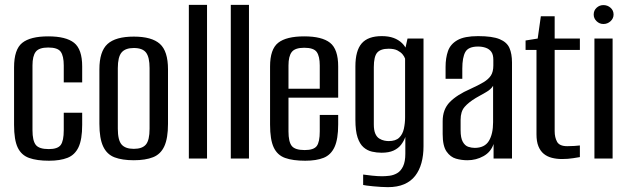

<svg xmlns="http://www.w3.org/2000/svg" viewBox="-20 -654 2596 792"><path d="M182 9Q132 9 100 -2.5Q68 -14 53 -45.5Q38 -77 38 -139V-376Q38 -450 71.5 -477Q105 -504 179 -504Q252 -504 285.5 -477.5Q319 -451 319 -380V-314H243V-384Q243 -423 230.5 -440.5Q218 -458 179 -458Q141 -458 127.5 -440.5Q114 -423 114 -384V-117Q114 -74 127.5 -56.5Q141 -39 181 -39Q218 -39 230.5 -56Q243 -73 243 -117V-189H319V-139Q319 -79 304 -47Q289 -15 258.5 -3Q228 9 182 9Z M532 7Q484 7 452.5 -5Q421 -17 405.5 -50Q390 -83 390 -143V-368Q390 -442 423.5 -472.5Q457 -503 532 -503Q606 -503 639.5 -473Q673 -443 673 -368V-143Q673 -84 658 -51Q643 -18 611.5 -5.5Q580 7 532 7ZM532 -40Q567 -40 582 -58Q597 -76 597 -123V-373Q597 -418 582.5 -437Q568 -456 532 -456Q497 -456 481.5 -437.5Q466 -419 466 -373V-123Q466 -76 481.5 -58Q497 -40 532 -40Z M759 0V-634H834V0Z M932 0V-634H1007V0Z M1239 9Q1188 9 1156 -2.5Q1124 -14 1109 -46Q1094 -78 1094 -140V-380Q1094 -451 1127.5 -477.5Q1161 -504 1235 -504Q1308 -504 1341.5 -477.5Q1375 -451 1375 -380V-251H1170V-112Q1170 -69 1183.5 -52Q1197 -35 1237 -35Q1274 -35 1286.5 -51.5Q1299 -68 1299 -112V-180H1375V-141Q1375 -80 1360 -47.5Q1345 -15 1315 -3Q1285 9 1239 9ZM1170 -288H1299V-384Q1299 -422 1286.5 -439.5Q1274 -457 1235 -457Q1197 -457 1183.5 -439.5Q1170 -422 1170 -384Z M1580 118Q1568 118 1551.5 117Q1535 116 1519.5 114.5Q1504 113 1492.5 111.5Q1481 110 1478 109V66Q1491 68 1514.5 70.5Q1538 73 1556 73Q1570 73 1586.5 71Q1603 69 1618 60.5Q1633 52 1642.5 32.5Q1652 13 1652 -20V-89Q1646 -72 1634.5 -57Q1623 -42 1603.5 -33Q1584 -24 1554 -24Q1534 -24 1514.5 -28.5Q1495 -33 1479.5 -46.5Q1464 -60 1455 -87Q1446 -114 1446 -160V-380Q1446 -445 1472 -475Q1498 -505 1555 -505Q1583 -505 1603.5 -497.5Q1624 -490 1638.5 -476Q1653 -462 1660 -442L1649 -441L1661 -495H1727V-51Q1727 -13 1718.5 18Q1710 49 1692.5 71.5Q1675 94 1647 106Q1619 118 1580 118ZM1583 -72Q1612 -72 1626.5 -86Q1641 -100 1646 -123Q1651 -146 1651 -170V-412Q1648 -421 1640.5 -430Q1633 -439 1619.5 -446Q1606 -453 1583 -453Q1550 -453 1536 -437Q1522 -421 1522 -377V-141Q1522 -117 1528 -103Q1534 -89 1544.5 -82.5Q1555 -76 1565.5 -74Q1576 -72 1583 -72Z M1908 7Q1884 7 1861 0.5Q1838 -6 1822 -29Q1806 -52 1806 -101V-154Q1806 -203 1835.5 -233Q1865 -263 1920 -287Q1953 -302 1974 -314.5Q1995 -327 2005 -342.5Q2015 -358 2015 -384V-407Q2015 -429 2006.5 -440.5Q1998 -452 1983.5 -457Q1969 -462 1952 -462Q1912 -462 1899.5 -439.5Q1887 -417 1887 -371V-329H1818V-378Q1818 -415 1828 -443.5Q1838 -472 1867 -488.5Q1896 -505 1952 -505Q2011 -505 2041 -492.5Q2071 -480 2081.5 -456Q2092 -432 2092 -396V0H2016V-60Q2005 -27 1974.5 -10Q1944 7 1908 7ZM1938 -44Q1979 -44 1996.5 -72.5Q2014 -101 2014 -150V-300Q2005 -285 1984.5 -273.5Q1964 -262 1943 -250Q1913 -232 1896.5 -213Q1880 -194 1880 -160V-117Q1880 -85 1889 -69Q1898 -53 1911.5 -48.5Q1925 -44 1938 -44Z M2298 2Q2276 2 2256.5 -3Q2237 -8 2223 -19.5Q2209 -31 2201 -50.5Q2193 -70 2193 -100V-448H2148V-487L2198 -495L2211 -587H2268V-495H2372V-448H2268V-113Q2268 -87 2278 -69Q2288 -51 2320 -51Q2334 -51 2350 -52Q2366 -53 2372 -54V-6Q2366 -5 2344.5 -1.5Q2323 2 2298 2Z M2432 0V-495H2507V0ZM2469 -555Q2453 -555 2441 -566.5Q2429 -578 2429 -594Q2429 -611 2441 -622Q2453 -633 2469 -633Q2486 -633 2498.5 -622Q2511 -611 2511 -594Q2511 -578 2498.5 -566.5Q2486 -555 2469 -555Z"/></svg>

Font: Alumni Sans Thin Medium
Style: Regular
Weight: 500
Version: Version 1.018